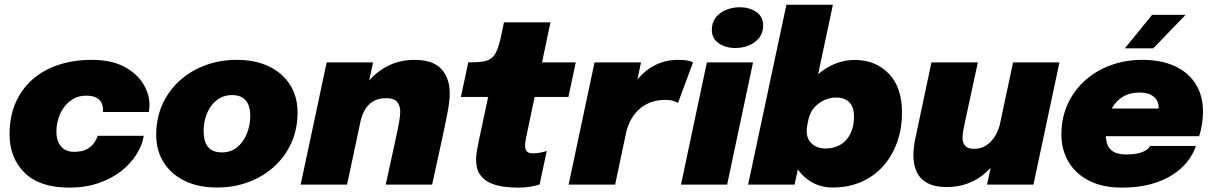

<svg xmlns="http://www.w3.org/2000/svg" viewBox="-20 -802 5264 834"><path d="M281 13Q152.5 13 87 -51.5Q21.5 -116 21.5 -218.5Q21.5 -295 47.5 -355Q73.5 -415 121 -456.8Q168.5 -498.5 234 -520.2Q299.5 -542 379 -542Q463 -542 518.5 -512.8Q574 -483.5 601.8 -438.5Q629.5 -393.5 629.5 -346Q629.5 -337 628.5 -328.5Q627.5 -320 626.5 -315.5H427Q427.5 -318.5 427.5 -320.8Q427.5 -323 427.5 -327Q427.5 -339 422 -352.8Q416.5 -366.5 400.8 -376.5Q385 -386.5 354 -386.5Q324 -386.5 300.2 -373.5Q276.5 -360.5 259.5 -338Q242.5 -315.5 233.8 -287.5Q225 -259.5 225 -229.5Q225 -190 245 -166.2Q265 -142.5 302 -142.5Q332 -142.5 352 -151.5Q372 -160.5 384.8 -176.2Q397.5 -192 404.5 -212H604.5Q598 -172 573.2 -132Q548.5 -92 507 -59.2Q465.5 -26.5 408.5 -6.8Q351.5 13 281 13Z M922.5 12.5Q842 12.5 782.8 -16.2Q723.5 -45 691 -96.5Q658.5 -148 658.5 -216.5Q658.5 -289 685.5 -348.8Q712.5 -408.5 760.5 -451.8Q808.5 -495 872 -518.5Q935.5 -542 1008.5 -542Q1089 -542 1148.2 -513.5Q1207.5 -485 1240 -433.5Q1272.5 -382 1272.5 -313.5Q1272.5 -241 1245.5 -181.2Q1218.5 -121.5 1170.5 -78Q1122.5 -34.5 1059 -11Q995.5 12.5 922.5 12.5ZM944 -140Q982 -140 1009.5 -162Q1037 -184 1052 -220.5Q1067 -257 1067 -299.5Q1067 -327.5 1058.8 -347.5Q1050.5 -367.5 1033 -378.2Q1015.5 -389 987.5 -389Q959 -389 936.2 -376.5Q913.5 -364 897.5 -342.2Q881.5 -320.5 873 -292Q864.5 -263.5 864.5 -231Q864.5 -188.5 883.2 -164.2Q902 -140 944 -140Z M1655.5 0 1700.5 -206.5Q1709.5 -248 1714 -274Q1718.5 -300 1718.5 -317Q1718.5 -342 1705.8 -358.8Q1693 -375.5 1656 -375.5Q1624.5 -375.5 1602 -362.5Q1579.5 -349.5 1565.2 -325Q1551 -300.5 1543.5 -266L1513.5 -306Q1525 -360.5 1549.8 -404.2Q1574.5 -448 1609.8 -478.8Q1645 -509.5 1688 -525.8Q1731 -542 1779 -542Q1861 -542 1897.2 -502.2Q1933.5 -462.5 1933.5 -396.5Q1933.5 -363 1924 -313.2Q1914.5 -263.5 1898 -187.5L1857 0ZM1286 0 1399 -531H1600.5L1487.5 0Z M2232 13Q2201.5 13 2169.2 9Q2137 5 2109.5 -7.2Q2082 -19.5 2065 -43.5Q2048 -67.5 2048 -108Q2048 -126.5 2051.8 -148.8Q2055.5 -171 2061.5 -198.5L2100.5 -381H1982L2014 -531H2016.5Q2055.5 -531 2080 -535Q2104.5 -539 2119.2 -553.2Q2134 -567.5 2143.8 -597Q2153.5 -626.5 2163.5 -677.5L2169 -705H2371L2334.5 -531H2481L2449 -381H2302.5L2271.5 -234.5Q2266 -208.5 2263.5 -194.8Q2261 -181 2261 -169Q2261 -154 2268 -145Q2275 -136 2295 -136Q2313 -136 2329.8 -139.5Q2346.5 -143 2355 -146.5L2324 -1Q2311.5 4 2286.5 8.5Q2261.5 13 2232 13Z M2450 0 2562.5 -531H2764.5L2723 -334.5L2694 -361.5Q2710.5 -404 2734 -437.5Q2757.5 -471 2786.8 -494.2Q2816 -517.5 2850.5 -529.8Q2885 -542 2924 -542Q2956.5 -542 2971.8 -537.8Q2987 -533.5 2990.5 -531L2925 -355Q2921.5 -357.5 2907 -362.8Q2892.5 -368 2870.5 -368Q2831.5 -368 2802 -355.8Q2772.5 -343.5 2751.8 -323Q2731 -302.5 2718 -277Q2705 -251.5 2699.5 -225L2652 0Z M2938 0 3050.5 -531H3251L3138.5 0ZM3174 -593.5Q3132 -593.5 3102 -614Q3072 -634.5 3072 -672.5Q3072 -704.5 3089.2 -726.2Q3106.5 -748 3134.2 -759.2Q3162 -770.5 3193 -770.5Q3234.5 -770.5 3264.8 -750.2Q3295 -730 3295 -691.5Q3295 -660 3277.8 -638Q3260.5 -616 3233 -604.8Q3205.5 -593.5 3174 -593.5Z M3597 12.5Q3542.5 12.5 3499.8 -14.5Q3457 -41.5 3432.5 -88Q3408 -134.5 3408 -193Q3408 -219.5 3410.5 -236.5Q3413 -253.5 3416.5 -262.5L3487.5 -264Q3486 -258 3485 -248.5Q3484 -239 3484 -233.5Q3484 -208.5 3495.2 -191.2Q3506.5 -174 3524.8 -165.5Q3543 -157 3564 -157Q3595.5 -157 3619 -167.5Q3642.5 -178 3658.2 -197Q3674 -216 3681.8 -241.2Q3689.5 -266.5 3689.5 -296.5Q3689.5 -339 3668 -358.8Q3646.5 -378.5 3611 -378.5Q3587.5 -378.5 3562.2 -367.8Q3537 -357 3517.5 -335.5Q3498 -314 3491 -280.5L3421.5 -285.5Q3437.5 -359.5 3477.5 -417.2Q3517.5 -475 3573.5 -508.2Q3629.5 -541.5 3693 -541.5Q3783.5 -541.5 3840.8 -482Q3898 -422.5 3898 -314Q3898 -243.5 3876.8 -184Q3855.5 -124.5 3816 -80.2Q3776.5 -36 3721 -11.8Q3665.5 12.5 3597 12.5ZM3229.5 0 3396 -781.5H3598L3431.5 0Z M4093.5 10.5Q4040.5 10.5 4008.2 -7Q3976 -24.5 3961.8 -55.8Q3947.5 -87 3947.5 -127.5Q3947.5 -145 3950 -164.8Q3952.5 -184.5 3957 -205.5L4026 -531H4227.5L4169 -260Q4165.5 -243.5 4163.2 -229Q4161 -214.5 4161 -202.5Q4161 -181 4172.8 -168.2Q4184.5 -155.5 4212 -155.5Q4241.5 -155.5 4264.5 -170.8Q4287.5 -186 4303 -212Q4318.5 -238 4325.5 -270L4356 -225Q4345 -170.5 4321 -127Q4297 -83.5 4262.8 -52.8Q4228.5 -22 4185.8 -5.8Q4143 10.5 4093.5 10.5ZM4267.5 0 4380.5 -531H4582L4469 0Z M4690 -210.5 4714.5 -330.5H5027.5L5008 -304.5Q5010.5 -314.5 5011.8 -322.5Q5013 -330.5 5013 -336Q5013 -351.5 5005 -366.2Q4997 -381 4978.8 -390.5Q4960.5 -400 4929 -400Q4892.5 -400 4865 -386Q4837.5 -372 4819.5 -346.8Q4801.5 -321.5 4792.5 -288.2Q4783.5 -255 4783.5 -216Q4783.5 -189.5 4791.8 -170.5Q4800 -151.5 4819.8 -141.2Q4839.5 -131 4874.5 -131Q4898.5 -131 4916.5 -134.5Q4934.5 -138 4946.8 -143.5Q4959 -149 4966.2 -155.5Q4973.5 -162 4975.5 -168H5174.5Q5163.5 -133 5138 -100.5Q5112.5 -68 5072.5 -42.2Q5032.5 -16.5 4977.8 -1.8Q4923 13 4853.5 13Q4770 13 4711.2 -16.8Q4652.5 -46.5 4621.5 -98.8Q4590.5 -151 4590.5 -218.5Q4590.5 -290 4617.5 -349.2Q4644.5 -408.5 4692.5 -451.8Q4740.5 -495 4804.2 -518.5Q4868 -542 4941.5 -542Q5024 -542 5083 -514.8Q5142 -487.5 5173.8 -437Q5205.5 -386.5 5205.5 -316Q5205.5 -292 5201 -262.2Q5196.5 -232.5 5188.5 -210.5ZM4866 -592 4984.5 -737.5H5130L4989.5 -592Z"/></svg>

Font: Epilogue Black
Style: Italic
Weight: 900
Italic angle: -12°
Designer: Tyler Finck
Foundry: Etcetera Type Co
Version: Version 2.111